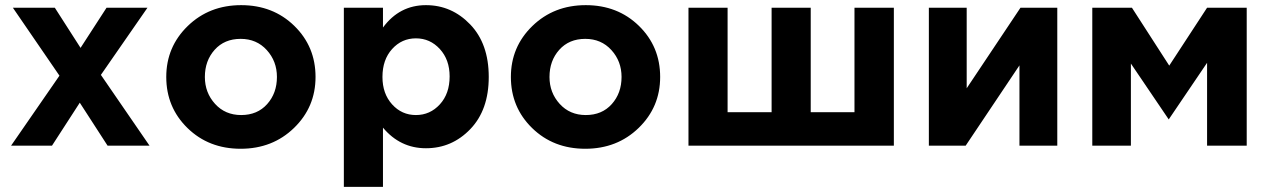

<svg xmlns="http://www.w3.org/2000/svg" viewBox="-20 -566 4932 746"><path d="M23 0 211 -272 30 -536H193L293 -380L394 -536H553L372 -275L561 0H398L290 -167L182 0Z M626 -267Q626 -384 709.5 -465Q793 -546 917 -546Q1041 -546 1123.5 -465.5Q1206 -385 1206 -267Q1206 -150 1122.5 -69Q1039 12 915 12Q791 12 708.5 -68.5Q626 -149 626 -267ZM917 -119Q980 -119 1018 -161.5Q1056 -204 1056 -267Q1056 -328 1016.5 -371.5Q977 -415 915 -415Q852 -415 814 -372.5Q776 -330 776 -267Q776 -206 815.5 -162.5Q855 -119 917 -119Z M1316 160V-536H1468V-459Q1532 -546 1635 -546Q1735 -546 1807 -471Q1879 -396 1879 -267Q1879 -139 1807.5 -64.5Q1736 10 1635 10Q1535 10 1468 -70V160ZM1727 -269Q1727 -334 1689 -375.5Q1651 -417 1596 -417Q1541 -417 1503.5 -375.5Q1466 -334 1466 -267Q1466 -202 1503.5 -160.5Q1541 -119 1596 -119Q1651 -119 1689 -160.5Q1727 -202 1727 -269Z M1965 -267Q1965 -384 2048.5 -465Q2132 -546 2256 -546Q2380 -546 2462.5 -465.5Q2545 -385 2545 -267Q2545 -150 2461.5 -69Q2378 12 2254 12Q2130 12 2047.5 -68.5Q1965 -149 1965 -267ZM2256 -119Q2319 -119 2357 -161.5Q2395 -204 2395 -267Q2395 -328 2355.5 -371.5Q2316 -415 2254 -415Q2191 -415 2153 -372.5Q2115 -330 2115 -267Q2115 -206 2154.5 -162.5Q2194 -119 2256 -119Z M3453 -536V0H2655V-536H2807V-130H2978V-536H3130V-130H3300V-536Z M4088 -536V0H3941V-312L3732 0H3589V-536H3736V-223L3945 -536Z M4224 0V-536H4378L4523 -311L4670 -536H4824V0H4670V-322L4521 -102L4374 -319V0Z"/></svg>

Font: Quicksand
Style: Bold
Weight: 700
Version: Version 3.000